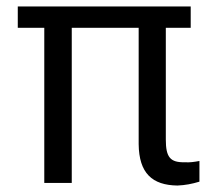

<svg xmlns="http://www.w3.org/2000/svg" viewBox="-20 -566 671 594"><path d="M570 -546H35V-480H117V0H202V-480H409V-120C410 -30 451 7 529 8C553 7 574 3 597 -4V-68C581 -65 567 -63 552 -64C507 -63 493 -79 493 -134V-480H570Z"/></svg>

Font: Wafeq
Style: Regular
Weight: 400
Designer: Rasmus Andersson & Azza Alameddine
Foundry: Google & TypeTogether
Version: Version 3.000;FEAKit 1.0